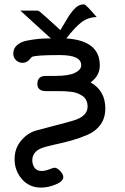

<svg xmlns="http://www.w3.org/2000/svg" viewBox="-20 -622 565 868"><path d="M40 -379.9Q40 -402.8 57.1 -418Q74.2 -433.1 102.5 -438.5Q130.9 -443.8 152.3 -446Q173.8 -448.2 200.2 -448.2Q207 -448.2 210 -448.2L71.8 -574.2H144Q147 -574.2 148.4 -574.2Q149.9 -574.2 151.9 -573.7Q153.8 -573.2 156.5 -571.5Q159.2 -569.8 161.6 -567.9Q164.1 -565.9 168.5 -562Q172.9 -558.1 177.5 -554Q182.1 -549.8 190.2 -543Q198.2 -536.1 206.1 -528.6Q213.9 -521 227.1 -509.5Q240.2 -498 252.9 -485.8Q258.8 -494.6 271.5 -516.8Q284.2 -539.1 291.5 -550Q298.8 -561 310.3 -575Q321.8 -588.9 333.5 -595.5Q345.2 -602.1 357.9 -602.1H359.9Q368.7 -602.1 417 -544.9Q377.9 -543.9 348.4 -521.5Q318.8 -499 279.8 -448.2Q430.7 -438.5 431.2 -327.1Q431.2 -279.3 390.1 -250V-249Q456.1 -211.9 456.1 -131.8Q456.1 -88.9 434.6 -58.8Q413.1 -28.8 376.5 -12.9Q339.8 2.9 304 12.9Q268.1 22.9 225.6 32Q183.1 41 163.1 49.8Q126 66.9 126 103Q126 121.1 136 136Q146 150.9 168 150.9Q184.1 150.9 202.6 143.6Q221.2 136.2 226.1 136.2Q238.3 136.2 252.2 151.1Q266.1 166 266.1 178.2Q266.1 198.2 231.4 212.2Q196.8 226.1 166 226.1Q111.8 226.1 78.9 187.5Q45.9 148.9 45.9 98.1Q45.9 50.3 73.5 16.1Q101.1 -18.1 139.2 -30.8Q147.9 -33.7 221.9 -52.7Q295.9 -71.8 312 -77.1Q376 -96.2 376 -140.1Q376 -156.2 369.9 -168.7Q363.8 -181.2 352.8 -188.5Q341.8 -195.8 329.8 -200.4Q317.9 -205.1 301 -207Q284.2 -209 272.7 -209.5Q261.2 -210 245.1 -210H189Q148.9 -210 148.9 -242.2Q148.9 -279.3 188 -278.8H229Q292 -278.8 319.6 -293Q347.2 -307.1 347.2 -327.1Q347.2 -373 251 -373H246.1Q134.3 -373 123 -363.8Q122.1 -362.8 117.4 -357.4Q112.8 -352.1 109.4 -348.6Q106 -345.2 98.4 -341.6Q90.8 -337.9 82 -337.9Q64.9 -337.9 52.5 -349.9Q40 -361.8 40 -379.9Z"/></svg>

Font: CMU Typewriter Text
Style: Bold
Weight: 700
Version: Version 0.7.0